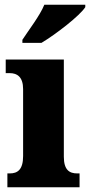

<svg xmlns="http://www.w3.org/2000/svg" viewBox="-20 -786 378 806"><path d="M74 -619V-606H154C216 -643 316 -721 338 -756V-766H166C148 -721 100 -659 74 -619ZM11 0H314V-58H304C271 -58 248 -73 248 -128V-536H4V-479H21C52 -479 77 -463 77 -412V-131C77 -74 54 -58 21 -58H11Z"/></svg>

Font: Noto Serif Tamil Condensed Black
Style: Regular
Weight: 900
Width: 3
Designer: Indian Type Foundry, Tom Grace, and the Monotype Design Team
Foundry: Monotype Imaging Inc.
Version: Version 2.004